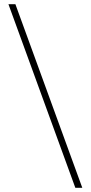

<svg xmlns="http://www.w3.org/2000/svg" viewBox="-20 -690 430 910"><path d="M53 -670H20L337 200H370Z"/></svg>

Font: LT Wave Thin
Style: Regular
Weight: 100
Designer: Daniel Lyons
Version: Version 2.5 (Glyphs App)